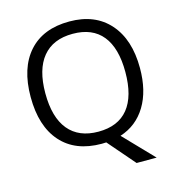

<svg xmlns="http://www.w3.org/2000/svg" viewBox="-127 -835 1033 1115"><g transform="rotate(-15 389.5 -277.5)"><path d="M717.8 -357.9Q717.8 -220.7 662.6 -129.9Q607.4 -39.1 506.8 -6.8L676.8 169.9H556.2L417 8.8L390.1 9.8Q232.4 9.8 146.7 -86.7Q61 -183.1 61 -358.9Q61 -533.2 147 -629.2Q232.9 -725.1 391.1 -725.1Q544.9 -725.1 631.3 -627.4Q717.8 -529.8 717.8 -357.9ZM148.9 -357.9Q148.9 -212.9 210.7 -137.9Q272.5 -63 390.1 -63Q508.8 -63 569.3 -137.7Q629.9 -212.4 629.9 -357.9Q629.9 -502 569.6 -576.4Q509.3 -650.9 391.1 -650.9Q272.5 -650.9 210.7 -575.9Q148.9 -501 148.9 -357.9Z"/></g></svg>

Font: Open Sans ACDW
Style: acdw
Weight: 400
Foundry: Ascender Corporation
Version: Version 1.10